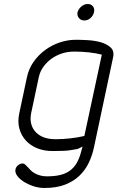

<svg xmlns="http://www.w3.org/2000/svg" viewBox="-20 -752 585 956"><path d="M487 -480Q455 -488 420.5 -491.5Q386 -495 358 -495H346Q317 -495 289 -486Q261 -477 237.5 -460.5Q214 -444 196.5 -420Q179 -396 173 -367L135 -188Q129 -157 136 -133Q143 -109 159.5 -92.5Q176 -76 200 -67.5Q224 -59 253 -59H263Q292 -59 329.5 -63Q367 -67 400 -75ZM448 -19Q440 20 423 56.5Q406 93 377 121.5Q348 150 305 167Q262 184 201 184Q173 184 146 175Q119 166 98 152.5Q77 139 65.5 123Q54 107 57 92Q59 80 69.5 71Q80 62 93 62Q99 62 105 67Q111 72 118 80Q125 88 133 96Q141 104 152.5 110.5Q164 117 179 121.5Q194 126 214 126Q253 126 281 119Q309 112 329 97Q349 82 362 59.5Q375 37 383 7L391 -22L368 -11Q367 -10 365 -10Q325 -2 296.5 -1Q268 0 247 0H240Q200 0 166 -13.5Q132 -27 109 -52Q86 -77 76.5 -111.5Q67 -146 76 -188L114 -367Q123 -410 147.5 -444.5Q172 -479 205.5 -503.5Q239 -528 278.5 -541Q318 -554 358 -554Q383 -554 417.5 -552Q452 -550 482 -541.5Q512 -533 531 -515.5Q550 -498 543 -466ZM366 -691Q371 -708 385.5 -720Q400 -732 417 -732Q434 -732 443 -720Q452 -708 448 -691Q444 -674 430.5 -662Q417 -650 400 -650Q383 -650 373 -662Q363 -674 366 -691Z"/></svg>

Font: VDS
Style: Thin Italic
Weight: 100
Width: 0
Designer: artmaker
Foundry: artmaker
Version: Version 1.000 2012 initial release